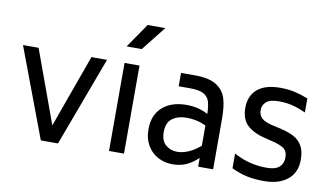

<svg xmlns="http://www.w3.org/2000/svg" viewBox="-81 -990 2052 1188"><g transform="rotate(10 945.5 -396.0)"><path d="M548 -553 339 9H231L20 -553H118L285 -95L450 -553Z M653 0ZM658 -553H752V0H658ZM758 -809H869L748 -656H653Z M1312 -320V0H1218V-55Q1180 -19 1142 -3Q1104 13 1060 13Q1008 13 966 -9.5Q924 -32 899.5 -74.5Q875 -117 875 -175Q875 -265 931 -314.5Q987 -364 1082 -364Q1157 -364 1217 -331Q1216 -380 1207 -409Q1198 -438 1170 -453.5Q1142 -469 1087 -469H1013V-553H1102Q1190 -553 1236 -523.5Q1282 -494 1297 -444.5Q1312 -395 1312 -320ZM1218 -132V-258Q1162 -286 1096 -286Q1043 -286 1007 -260.5Q971 -235 971 -175Q971 -119 1001.5 -93.5Q1032 -68 1073 -68Q1107 -68 1144.5 -84Q1182 -100 1218 -132Z M1429 -27V-120Q1524 -67 1635 -67Q1691 -67 1715.5 -89.5Q1740 -112 1740 -149Q1740 -185 1720.5 -202Q1701 -219 1657 -231L1592 -247Q1522 -264 1482 -301Q1442 -338 1442 -410Q1442 -485 1491 -527Q1540 -569 1635 -569Q1684 -569 1726 -559.5Q1768 -550 1810 -533V-445Q1769 -464 1729 -474.5Q1689 -485 1638 -485Q1585 -485 1561.5 -464.5Q1538 -444 1538 -413Q1538 -379 1558.5 -361.5Q1579 -344 1618 -334L1684 -319Q1734 -307 1766.5 -289Q1799 -271 1817.5 -238.5Q1836 -206 1836 -152Q1836 -71 1781.5 -27Q1727 17 1635 17Q1574 17 1527 7Q1480 -3 1429 -27Z"/></g></svg>

Font: Biryani
Style: Regular
Weight: 400
Designer: Dan Reynolds and Mathieu Réguer
Foundry: Dan Reynolds and Mathieu Réguer
Version: Version 1.004; ttfautohint (v1.1) -l 5 -r 5 -G 72 -x 0 -D la